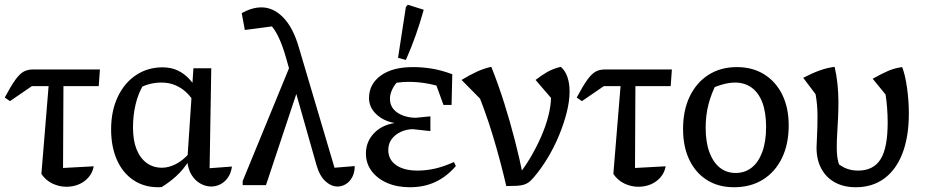

<svg xmlns="http://www.w3.org/2000/svg" viewBox="-25 -778 3895 807"><path d="M17 -353 -5 -368Q21 -417 39.5 -442.5Q58 -468 74.5 -477Q91 -486 113 -486H395L390 -416H109ZM185 -486H242L240 -72L369 -79Q364 -52 347 -32.5Q330 -13 306 -3Q282 7 254 7Q224 7 195.5 -6.5Q167 -20 149 -47Z M655 8Q652 8 648 8.5Q644 9 640 9Q580 9 535 -21.5Q490 -52 466 -107Q442 -162 442 -234Q442 -312 470 -371Q498 -430 547 -462.5Q596 -495 658 -495Q694 -495 721.5 -482Q749 -469 769.5 -447Q790 -425 804 -400L785 -358Q773 -376 755 -392.5Q737 -409 711.5 -420Q686 -431 653 -431Q625 -431 599 -423.5Q573 -416 542 -398L578 -422Q556 -386 545 -339.5Q534 -293 534 -242Q534 -188 549 -150.5Q564 -113 591.5 -93Q619 -73 656 -73Q683 -73 712.5 -87.5Q742 -102 771 -134V-105Q745 -64 715.5 -37.5Q686 -11 655 8ZM863 6Q840 6 818 -6Q796 -18 781 -41.5Q766 -65 762 -100L788 -491H863L856 -71L950 -78Q946 -50 932.5 -31Q919 -12 900.5 -3Q882 6 863 6Z M1237 -433 1093 0H995V-17L1202 -521ZM1381 -73 1466 -80Q1466 -53 1455.5 -33.5Q1445 -14 1428.5 -4Q1412 6 1394 6Q1367 6 1342.5 -16.5Q1318 -39 1305 -85L1177 -536Q1151 -627 1118 -667L1004 -652L991 -723Q1013 -735 1033.5 -741Q1054 -747 1074 -747Q1124 -747 1165.5 -704.5Q1207 -662 1231 -579Z M1698 9Q1644 9 1602.5 -9Q1561 -27 1537 -59Q1513 -91 1513 -133Q1513 -181 1545.5 -216.5Q1578 -252 1634 -261Q1587 -269 1556.5 -298Q1526 -327 1526 -366Q1526 -424 1575 -460Q1624 -496 1711 -496Q1751 -496 1790.5 -489.5Q1830 -483 1876 -466L1862 -402Q1818 -418 1776 -426Q1734 -434 1693 -434Q1648 -434 1601 -422L1661 -449Q1638 -430 1626 -407Q1614 -384 1614 -363Q1614 -336 1629.5 -318.5Q1645 -301 1670 -292Q1695 -283 1723 -283L1784 -289V-227L1711 -235Q1684 -235 1660 -224Q1636 -213 1621.5 -193.5Q1607 -174 1607 -148Q1607 -107 1640 -84Q1673 -61 1730 -61Q1767 -61 1804 -69.5Q1841 -78 1883 -97L1891 -80Q1852 -35 1804.5 -13Q1757 9 1698 9ZM1839 -337 1792 -466H1876L1873 -337ZM1681 -526 1648 -535 1681 -749 1689 -758 1756 -737Q1741 -683 1722.5 -630.5Q1704 -578 1681 -526Z M2103 4Q2078 -104 2045.5 -211Q2013 -318 1967 -427L2003 -353L1915 -442Q1951 -464 1981 -477.5Q2011 -491 2040 -497Q2070 -422 2094.5 -344Q2119 -266 2139 -188.5Q2159 -111 2174 -36L2143 -29Q2176 -68 2202.5 -112.5Q2229 -157 2249 -202.5Q2269 -248 2280 -291.5Q2291 -335 2291 -372Q2291 -380 2290.5 -387.5Q2290 -395 2288 -403L2300 -356L2226 -442Q2250 -461 2275.5 -475.5Q2301 -490 2332 -497Q2351 -481 2360 -454Q2369 -427 2369 -394Q2369 -353 2357 -305.5Q2345 -258 2324.5 -208.5Q2304 -159 2276.5 -113.5Q2249 -68 2218 -32Q2207 -19 2197.5 -12Q2188 -5 2176 -1.5Q2164 2 2146.5 3Q2129 4 2103 4Z M2421 -353 2399 -368Q2425 -417 2443.5 -442.5Q2462 -468 2478.5 -477Q2495 -486 2517 -486H2799L2794 -416H2513ZM2589 -486H2646L2644 -72L2773 -79Q2768 -52 2751 -32.5Q2734 -13 2710 -3Q2686 7 2658 7Q2628 7 2599.5 -6.5Q2571 -20 2553 -47Z M3060 9Q2995 9 2947 -21Q2899 -51 2872.5 -106Q2846 -161 2846 -236Q2846 -314 2874 -372.5Q2902 -431 2953 -463.5Q3004 -496 3072 -496Q3138 -496 3187 -465.5Q3236 -435 3263 -380Q3290 -325 3290 -251Q3290 -172 3261.5 -113.5Q3233 -55 3181.5 -23Q3130 9 3060 9ZM3067 -51Q3106 -51 3134.5 -73.5Q3163 -96 3179 -139.5Q3195 -183 3195 -245Q3195 -305 3179.5 -346.5Q3164 -388 3134.5 -409.5Q3105 -431 3064 -431Q3038 -431 3006.5 -421.5Q2975 -412 2935 -393L2988 -430Q2965 -386 2953 -340Q2941 -294 2941 -241Q2941 -180 2957 -137.5Q2973 -95 3001 -73Q3029 -51 3067 -51Z M3572 9Q3522 9 3485 -11Q3448 -31 3427.5 -68.5Q3407 -106 3407 -157Q3407 -170 3408.5 -193.5Q3410 -217 3410.5 -243.5Q3411 -270 3411 -292Q3411 -338 3403 -382L3351 -451Q3390 -471 3420.5 -482Q3451 -493 3483 -497Q3491 -463 3495 -425.5Q3499 -388 3499 -350Q3499 -317 3497.5 -283.5Q3496 -250 3494 -218.5Q3492 -187 3492 -161Q3492 -140 3493.5 -125Q3495 -110 3498.5 -97Q3502 -84 3508 -70L3492 -95Q3511 -78 3533 -69.5Q3555 -61 3582 -61Q3646 -61 3676 -108.5Q3706 -156 3706 -263Q3706 -294 3703.5 -326Q3701 -358 3697 -381L3643 -447Q3680 -468 3708 -480Q3736 -492 3767 -496Q3780 -462 3787.5 -408Q3795 -354 3795 -301Q3795 -204 3768.5 -134.5Q3742 -65 3692 -28Q3642 9 3572 9Z"/></svg>

Font: Piazzolla 24pt Medium
Style: Regular
Weight: 500
Designer: Juan Pablo del Peral
Foundry: Huerta Tipografica
Version: Version 2.005